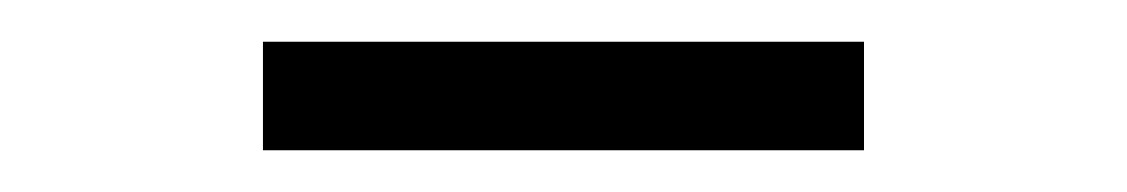

<svg xmlns="http://www.w3.org/2000/svg" viewBox="-20 -687 540 92"><path d="M106 -615V-667H394V-615Z"/></svg>

Font: Geologica Cursive Thin
Style: Regular
Weight: 250
Designer: Sindre Bremnes, Frode Helland
Foundry: Monokrom Skriftforlag AS
Version: Version 1.010;gftools[0.9.28]